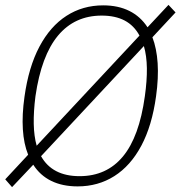

<svg xmlns="http://www.w3.org/2000/svg" viewBox="-20 -755 740 788"><path d="M29.5 13 1.5 -19 95.5 -120Q77.5 -164.5 73.8 -224.2Q70 -284 80.5 -358Q97.5 -480 141.8 -563.5Q186 -647 252.8 -690Q319.5 -733 403.5 -733Q465 -733 510.8 -710.2Q556.5 -687.5 585.5 -643L671.5 -735L700.5 -704L605.5 -602Q623 -556.5 627 -495.8Q631 -435 620.5 -360Q604 -239.5 560 -157Q516 -74.5 449.2 -32.2Q382.5 10 298.5 10Q236.5 10 190.5 -12.5Q144.5 -35 116.5 -79ZM306.5 -32Q417.5 -32 484.5 -112.8Q551.5 -193.5 574.5 -360Q583.5 -424 582.8 -475.2Q582 -526.5 570.5 -566L148.5 -114Q194.5 -32 306.5 -32ZM130.5 -157 552.5 -609Q530 -650.5 491.5 -670.8Q453 -691 397.5 -691Q286.5 -691 218 -608.8Q149.5 -526.5 125.5 -360Q117.5 -297 118.5 -246.5Q119.5 -196 130.5 -157Z"/></svg>

Font: Public Sans Thin Thin
Style: Italic
Weight: 250
Italic angle: -8°
Version: Version 2.001